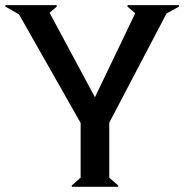

<svg xmlns="http://www.w3.org/2000/svg" viewBox="-30 -720 710 740"><path d="M660.2 -694.8 611.8 -668 391.1 -247.1V-35.2L425.8 -4.9L424.8 0H247.1L246.1 -4.9L280.8 -35.2V-246.1L43 -665L-9.8 -694.8L-8.8 -700.2H188L189 -694.8L161.1 -670.9L335.9 -345.2L491.2 -668.9L460.9 -694.8L461.9 -700.2H659.2Z"/></svg>

Font: Tiffany Gothic CC
Style: Regular
Weight: 400
Designer: indestructible type*
Foundry: Cowboy Collective
Version: Version 1.000